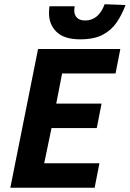

<svg xmlns="http://www.w3.org/2000/svg" viewBox="-20 -882 610 902"><path d="M28.5 0 158.8 -651.8H545.3L522.8 -536.8H271.8L244.2 -395.3H457.1L434.6 -280.3H222L187.7 -115H447.1L424.6 0ZM356.8 -697.2Q281.8 -697.2 246 -731.9Q210.2 -766.7 210.2 -819.9Q210.2 -826.7 210.7 -835.1Q211.2 -843.5 212.2 -852.5H330.9Q329.9 -845.1 329.4 -841Q328.9 -837 328.9 -831.8Q328.9 -812.8 341.2 -799.3Q353.5 -785.8 380.6 -785.8Q412.2 -785.8 435.3 -805.6Q458.4 -825.4 471.4 -862.1L569.9 -858.5Q553.3 -814.1 528.7 -777.5Q504.1 -740.9 463.3 -719.1Q422.6 -697.2 356.8 -697.2Z"/></svg>

Font: Source Sans Variable
Style: Italic
Weight: 200
Italic angle: -11°
Designer: Paul D. Hunt
Foundry: Adobe Systems Incorporated
Version: Version 3.006;hotconv 1.0.111;makeotfexe 2.5.65597